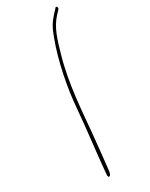

<svg xmlns="http://www.w3.org/2000/svg" viewBox="-206 -736 680 869"><g transform="rotate(-30 134.0 -301.0)"><path d="M184 -579C146 -478 121 -350 113 -247C105 -147 88 -18 80 77C79 86 81 94 88 91C92 89 95 85 96 76L97 75C102 29 112 -57 117 -115C128 -230 135 -364 173 -496C193 -567 208 -617 247 -660L264 -678C269 -684 268 -688 265 -691C263 -696 259 -696 253 -687L237 -670C212 -642 200 -623 184 -579Z"/></g></svg>

Font: Stray Cat
Style: ExLtObl
Weight: 200
Version: Version 1.0